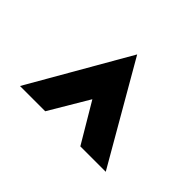

<svg xmlns="http://www.w3.org/2000/svg" viewBox="-128 -648 812 812"><g transform="rotate(-45 277.5 -242.5)"><path d="M80 -138 257 -243 80 -348V-499L525 -243L80 14Z"/></g></svg>

Font: Reem Kufi Fun
Style: Bold
Weight: 700
Designer: Khaled Hosny
Version: Version 1.005